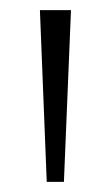

<svg xmlns="http://www.w3.org/2000/svg" viewBox="-20 -828 220 380"><path d="M72.5 -468 59 -808H120.5L106.5 -468Z"/></svg>

Font: Encode Sans Cnd Lt
Style: Regular
Weight: 300
Width: 3
Designer: Multiple Designers
Foundry: Impallari Type
Version: Version 3.002; ttfautohint (v1.8.3) -l 8 -r 50 -G 200 -x 14 